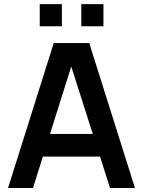

<svg xmlns="http://www.w3.org/2000/svg" viewBox="-20 -934 710 954"><path d="M20 0H144L193 -156H477L526.5 0H650.5L423.5 -720H247ZM177.5 -803.5H287.5V-913.5H177.5ZM228.5 -268.5 334 -603.5 441 -268.5ZM384 -803.5H494V-913.5H384Z"/></svg>

Font: Manrope
Style: Bold
Weight: 700
Designer: Mikhail Sharanda
Foundry: Mikhail Sharanda
Version: Version 4.505;FEAKit 1.0